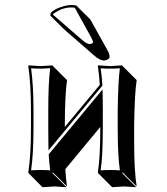

<svg xmlns="http://www.w3.org/2000/svg" viewBox="-20 -696 673 775"><path d="M288.1 -673.8 344.7 -617.2 413.6 -493.7Q422.4 -478 422.4 -467.3Q422.4 -456.1 403.3 -452.1Q400.4 -451.7 398.4 -451.7Q382.3 -452.6 360.4 -471.7L239.7 -576.7L183.1 -632.8L185.1 -644Q199.7 -660.6 238.3 -671.4Q254.9 -675.8 268.1 -675.8Q279.3 -675.8 288.1 -673.8ZM384.8 -183.6 243.7 -13.2Q245.6 22.9 250.5 56.6L193.8 0L191.9 2.9L248.5 59.6Q246.6 59.6 200.7 56.6L151.4 59.6L95.2 2.9L94.2 0Q105 -70.3 105 -180.2V-249Q105 -356.4 94.2 -429.2L95.2 -432.1Q97.2 -432.1 144 -429.2L191.9 -432.1L193.8 -429.2L250.5 -372.6Q241.7 -307.1 241.7 -193.4V-183.6L382.8 -353.5Q380.4 -394 375 -429.2L376 -432.1Q377.9 -432.1 424.8 -429.2L473.1 -432.1L475.1 -429.2L531.7 -372.6Q523.4 -318.8 521.5 -193.4V-122.6Q521.5 -6.3 531.7 56.6L475.1 0L473.1 2.9L529.8 59.6Q527.8 59.6 481.4 56.6L432.6 59.6L376 2.9L375 0Q384.8 -61 384.8 -179.2ZM174.8 -250Q174.8 -360.4 182.6 -420.9Q165.5 -419.4 144 -418.9Q121.6 -418.9 105.5 -420.4Q115.2 -350.6 115.2 -249V-180.2Q115.2 -74.7 105.5 -8.3Q123 -9.8 144 -9.8Q166.5 -9.8 182.6 -8.3Q178.7 -38.6 176.8 -69.3V-73.2L394 -335L394.5 -307.6Q395 -281.7 395 -250V-179.2Q395 -65.4 386.2 -8.3Q402.8 -9.8 425 -9.8Q447.3 -9.8 463.9 -8.3Q455.1 -69.3 455.1 -179.2V-250Q457 -371.6 463.9 -420.4Q446.3 -418.9 424.8 -418.9Q402.3 -418.9 386.2 -420.4Q391.1 -388.2 393.1 -354V-350.1L175.8 -88.9L175.3 -115.7Q174.8 -142.1 174.8 -180.2ZM281.7 -665Q273.9 -666 268.1 -666Q231 -666 196.8 -641.1Q194.8 -639.6 194.3 -639.2L193.8 -636.7L310.5 -535.6Q330.1 -518.6 341.8 -518.1Q350.1 -518.6 356 -524.4Q355 -532.2 348.1 -544.9Z"/></svg>

Font: Linux Biolinum Shadow O
Style: Bold
Weight: 700
Designer: Philipp H. Poll
Foundry: Philipp H. Poll
Version: Version 0.9.2